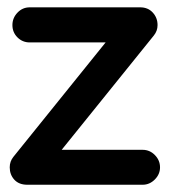

<svg xmlns="http://www.w3.org/2000/svg" viewBox="-20 -509 469 529"><path d="M55.2 0Q32.2 0 19.5 -13.9Q6.8 -27.8 6.8 -47.9Q6.8 -64.5 17.1 -77.1L271 -392.1H62Q42 -392.1 28.1 -406Q14.2 -419.9 14.2 -439.9Q14.2 -459.5 28.1 -474.1Q42 -488.8 62 -488.8H366.2Q387.7 -488.8 400.9 -474.4Q414.1 -460 414.1 -439.9Q414.1 -423.8 403.8 -411.1L149.9 -96.2H373Q392.6 -96.2 406.7 -81.8Q420.9 -67.4 420.9 -47.9Q420.9 -28.8 406.5 -14.4Q392.1 0 373 0Z"/></svg>

Font: Comic Neue
Style: Bold
Weight: 700
Designer: Craig Rozynski
Foundry: Craig Rozynski
Version: Version 2.003;hotconv 1.0.109;makeotfexe 2.5.65596